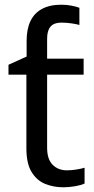

<svg xmlns="http://www.w3.org/2000/svg" viewBox="-20 -785 401 815"><path d="M240 -765Q263 -765 283.5 -761Q304 -757 317 -752V-679Q308 -682 285.5 -685.5Q263 -689 240 -689Q209 -689 194.5 -672Q180 -655 180 -621V-536H335V-468H180V-158Q180 -109 203.5 -85.5Q227 -62 264 -62Q284 -62 305 -65.5Q326 -69 339 -73V-6Q325 1 299 5.5Q273 10 249 10Q207 10 171.5 -4.5Q136 -19 114 -55Q92 -91 92 -156V-468H16V-510L93 -545V-611Q93 -661 109 -695Q125 -729 158 -747Q191 -765 240 -765Z"/></svg>

Font: hexlsinhala05
Style: Book
Weight: 400
Designer: Jelle Bosma - Monotype Design Team
Foundry: Monotype Imaging Inc.
Version: Version 2.003